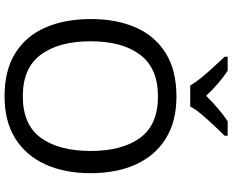

<svg xmlns="http://www.w3.org/2000/svg" viewBox="-106 -878 994 821"><g transform="rotate(90 390.5 -467.0)"><path d="M720 -358Q720 -247 682.5 -164.5Q645 -82 572 -36Q499 10 391 10Q280 10 206.5 -36Q133 -82 97 -165Q61 -248 61 -359Q61 -469 97 -551Q133 -633 206.5 -679Q280 -725 392 -725Q499 -725 572 -679.5Q645 -634 682.5 -551.5Q720 -469 720 -358ZM156 -358Q156 -223 213 -145.5Q270 -68 391 -68Q513 -68 569 -145.5Q625 -223 625 -358Q625 -493 569 -569.5Q513 -646 392 -646Q271 -646 213.5 -569.5Q156 -493 156 -358ZM345 -784Q332 -807 310 -833.5Q288 -860 264 -886Q240 -912 222 -931V-944H282Q308 -927 336 -903Q364 -879 389 -852Q416 -879 444 -903Q472 -927 498 -944H560V-931Q541 -912 516.5 -886Q492 -860 469.5 -833.5Q447 -807 435 -784Z"/></g></svg>

Font: Noto Sans IKEA
Style: Regular
Weight: 400
Designer: Monotype Design Team
Foundry: Monotype Imaging Inc.
Version: Version 2.001